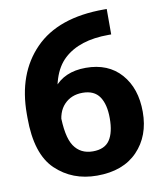

<svg xmlns="http://www.w3.org/2000/svg" viewBox="-83 -785 729 866"><g transform="rotate(-10 282.0 -351.5)"><path d="M27.6 -296.6V-314.2Q27.6 -499 134.8 -608.6Q241.9 -718.3 451.7 -718.3H464.8V-601.8H452.4Q318.8 -601.8 247.8 -536Q176.8 -470.2 176.8 -316.2V-292.7Q176.8 -184.3 206.3 -140.5Q235.8 -96.7 292.5 -96.7Q346.4 -96.7 369.6 -131Q392.8 -165.3 392.8 -231Q392.8 -294.4 368.8 -329.7Q344.7 -365 291.3 -365Q239.7 -365 207.3 -331.1Q174.8 -297.1 174.8 -234.9H124.5Q124.5 -342.3 175.3 -407.8Q226.1 -473.4 325.2 -473.4Q428 -473.4 486.2 -407.3Q544.4 -341.3 544.4 -233.2Q544.4 -123.3 478.1 -54.4Q411.9 14.4 292.2 14.4Q179.2 14.4 103.4 -58.2Q27.6 -130.9 27.6 -296.6Z"/></g></svg>

Font: RobotoFlex
Style: Regular
Weight: 400
Designer: Berlow after Robertson
Foundry: Google
Version: Version 2.136